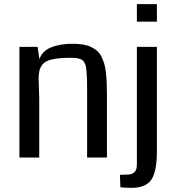

<svg xmlns="http://www.w3.org/2000/svg" viewBox="-20 -763 863 930"><path d="M74 0ZM498 0H402V-324Q402 -355 401.5 -374Q401 -393 399.5 -412Q398 -431 396 -440.5Q394 -450 389 -459.5Q384 -469 378.5 -472.5Q373 -476 362.5 -479Q352 -482 342 -482.5Q332 -483 315 -483Q278 -483 251.5 -479Q225 -475 208.5 -467.5Q192 -460 183 -447Q174 -434 170.5 -418.5Q167 -403 167 -381Q167 -368 168.5 -336.5Q170 -305 170 -286V0H74V-536H162L171 -476Q184 -516 227.5 -533.5Q271 -551 331 -551Q359 -551 381 -547.5Q403 -544 420 -536Q437 -528 449.5 -517.5Q462 -507 470.5 -490.5Q479 -474 484.5 -456Q490 -438 493 -412Q496 -386 497 -359.5Q498 -333 498 -297ZM740 -536V-30Q740 68 713 107.5Q686 147 615 147Q594 147 563 144L561 84Q567 83 578 83Q589 83 595 83Q601 83 609.5 81.5Q618 80 623.5 76.5Q629 73 634 67.5Q639 62 641 53Q643 44 643 31V-536ZM740 -743V-658H643V-743Z"/></svg>

Font: Myanmar Chatu
Style: Regular
Weight: 400
Designer: Danh Hong
Foundry: Google Inc.
Version: Version 2.00 November 20, 2015